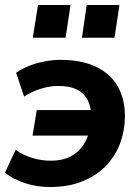

<svg xmlns="http://www.w3.org/2000/svg" viewBox="-21 -742 564 773"><path d="M179 11Q127 11 78.5 -5Q30 -21 -1 -47L42 -139Q68 -119 106 -107Q144 -95 183 -95Q230 -95 262 -111.5Q294 -128 313 -156Q332 -184 339 -216L349 -196H110L127 -299H358L346 -281Q345 -315 331 -341Q317 -367 288.5 -381.5Q260 -396 213 -396Q181 -396 144 -385Q107 -374 76 -353L44 -449Q65 -464 94.5 -476Q124 -488 157.5 -494.5Q191 -501 222 -501Q308 -501 366 -473Q424 -445 453 -394Q482 -343 482 -275Q482 -220 464 -169Q446 -118 408.5 -77.5Q371 -37 313.5 -13Q256 11 179 11ZM309 -590 328 -722H460L440 -590ZM111 -590 132 -722H263L243 -590Z"/></svg>

Font: Nunito Sans 12pt ExtraBold
Style: Italic
Weight: 800
Italic angle: -9°
Designer: Vernon Adams
Foundry: Vernon Adams
Version: Version 3.101;gftools[0.9.27]